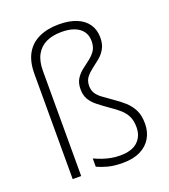

<svg xmlns="http://www.w3.org/2000/svg" viewBox="-141 -866 861 978"><g transform="rotate(-20 290.0 -377.5)"><path d="M467 -630Q467 -594 453 -569.5Q439 -545 418.5 -528.5Q398 -512 377.5 -496.5Q357 -481 343 -463Q329 -445 329 -417Q329 -395 338.5 -378.5Q348 -362 368.5 -346.5Q389 -331 421 -309Q452 -288 476.5 -266Q501 -244 516 -214.5Q531 -185 531 -140Q531 -96 511 -62Q491 -28 452.5 -9Q414 10 358 10Q311 10 278.5 1.5Q246 -7 220 -19V-64Q241 -54 263 -46.5Q285 -39 308.5 -34.5Q332 -30 357 -30Q421 -30 452.5 -59.5Q484 -89 484 -138Q484 -172 473 -195.5Q462 -219 441 -238Q420 -257 390 -277Q357 -300 332.5 -319.5Q308 -339 295 -361.5Q282 -384 282 -416Q282 -450 296 -472Q310 -494 330.5 -510Q351 -526 371 -541Q391 -556 405 -576Q419 -596 419 -628Q419 -674 385 -699Q351 -724 290 -724Q240 -724 205.5 -707Q171 -690 152.5 -656Q134 -622 134 -570V0H88V-570Q88 -636 112 -679Q136 -722 182 -743.5Q228 -765 290 -765Q346 -765 385.5 -749Q425 -733 446 -702.5Q467 -672 467 -630Z"/></g></svg>

Font: Noto Sans Syriac Eastern ExtraLight
Style: Regular
Weight: 250
Designer: Patrick Giasson and the Monotype Design Team
Foundry: Monotype Imaging Inc.
Version: Version 3.001